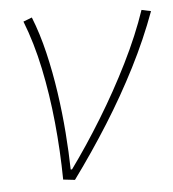

<svg xmlns="http://www.w3.org/2000/svg" viewBox="-42 -529 515 573"><g transform="rotate(-5 215.0 -243.0)"><path d="M125 0Q124 -86 115.5 -171.5Q107 -257 90.5 -335.5Q74 -414 48 -480L74 -490Q94 -440 108 -381Q122 -322 131 -260Q140 -198 144.5 -138.5Q149 -79 150 -28H154Q202 -94 249.5 -171.5Q297 -249 337 -329.5Q377 -410 402 -484L430 -478Q400 -396 358.5 -314.5Q317 -233 267 -153.5Q217 -74 160 4Z"/></g></svg>

Font: Source Sans 3 ExtraLight
Style: Italic
Weight: 250
Italic angle: -11°
Designer: Paul D. Hunt
Foundry: Adobe
Version: Version 3.046;hotconv 1.0.118;makeotfexe 2.5.65603